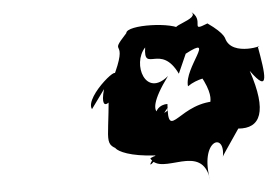

<svg xmlns="http://www.w3.org/2000/svg" viewBox="-20 -742 482 336"><path d="M162 -586C152 -532 188 -579 170 -574C171 -484 158 -489 204 -476C171 -504 163 -467 252 -470C223 -428 277 -485 243 -465C263 -432 334 -496 348 -426C328 -497 375 -513 370 -467C370 -470 375 -477 397 -517C436 -517 448 -547 417 -618C453 -576 444 -613 431 -661C448 -665 386 -641 374 -675C353 -661 405 -665 343 -701C310 -684 340 -707 313 -722C336 -709 261 -693 298 -690C284 -704 201 -699 201 -684C167 -640 208 -682 177 -603C200 -641 127 -573 141 -551ZM305 -648C359 -683 302 -623 309 -591C341 -618 393 -603 322 -622C374 -555 326 -556 364 -565C294 -566 274 -490 273 -560C243 -558 249 -513 273 -553C282 -544 220 -521 274 -609C235 -570 211 -630 234 -659C231 -613 261 -667 293 -613Z"/></svg>

Font: Asimov Aggro
Style: It
Weight: 500
Designer: Google
Version: Version 2.000980; 2014